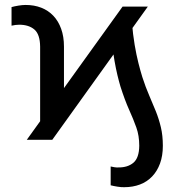

<svg xmlns="http://www.w3.org/2000/svg" viewBox="-20 -573 715 787"><path d="M194.3 0H89.8L482.4 -545.9H585.9ZM439.5 -394.5 520.5 -483.4Q524.9 -430.7 532 -388.9Q539.1 -347.2 547.4 -314.5Q555.7 -281.7 563.5 -256.8Q577.1 -214.8 591.8 -181.2Q606.4 -147.5 618.9 -116.5Q631.3 -85.4 639.4 -51.5Q647.5 -17.6 647.5 24.4Q647.5 65.4 636 96.9Q624.5 128.4 603.5 150.4Q582.5 172.4 553.5 183.3Q524.4 194.3 489.3 194.3Q477.5 194.8 461.2 192.1Q444.8 189.5 433.6 186.5V109.4Q440.4 111.3 449.5 112.5Q458.5 113.8 464.8 113.3Q503.4 113.8 526.9 94Q550.3 74.2 550.8 24.4Q550.8 -17.1 538.8 -50.5Q526.9 -84 509.3 -123Q491.7 -162.1 473.6 -218.8Q467.3 -240.2 461.2 -265.6Q455.1 -291 449.5 -322.8Q443.8 -354.5 439.5 -394.5ZM242.2 -110.4 144.5 -21.5V-381.8Q144 -432.1 121.1 -451.9Q98.1 -471.7 58.6 -471.7Q52.2 -471.7 43.7 -470.7Q35.2 -469.7 27.3 -467.8V-543.9Q39.6 -547.4 55.7 -550Q71.8 -552.7 85 -552.7Q120.1 -552.7 148.9 -541.5Q177.7 -530.3 198.5 -508.5Q219.2 -486.8 230.7 -454.8Q242.2 -422.9 242.2 -381.8Z"/></svg>

Font: Inter Tight
Style: Regular
Weight: 400
Designer: Rasmus Andersson
Foundry: rsms
Version: Version 3.002